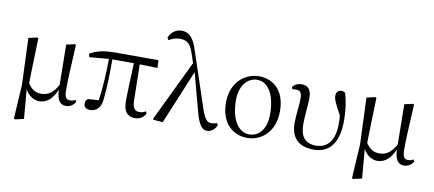

<svg xmlns="http://www.w3.org/2000/svg" viewBox="-84 -1134 3779 1670"><g transform="rotate(10 1806.0 -299.0)"><path d="M288 15C354 15 406 -32 439 -113C443 -25 470 15 523 15C562 15 590 -7 606 -34L598 -52C585 -45 572 -39 553 -39C519 -39 502 -54 502 -119C501 -199 506 -291 518 -522L510 -528L434 -511L439 -157C401 -85 354 -52 296 -52C248 -52 208 -70 175 -125C176 -221 180 -320 186 -522L176 -528L100 -511L116 -101L98 200L108 207L185 189L163 -69C191 -16 239 15 288 15Z M1134 15C1177 15 1208 -6 1227 -42L1218 -60C1202 -50 1187 -44 1162 -44C1124 -44 1102 -64 1100 -132L1094 -453L1251 -449L1248 -517H862C767 -517 703 -502 644 -468L651 -438L822 -453C820 -337 816 -211 797 -83C761 -82 731 -80 703 -77C688 -67 681 -54 681 -34C681 -6 701 13 734 13C793 13 832 -24 838 -102C850 -212 852 -337 852 -454H1042C1037 -328 1031 -205 1031 -114C1031 -21 1070 15 1134 15Z M1771 15C1805 15 1840 -12 1854 -49L1846 -67C1829 -60 1809 -57 1796 -57C1758 -57 1735 -81 1704 -175L1541 -664C1509 -764 1467 -805 1404 -805C1353 -805 1314 -775 1291 -726L1303 -703C1330 -720 1361 -733 1400 -733C1458 -733 1493 -711 1519 -632L1549 -544L1290 -6L1295 1L1378 8L1576 -469L1664 -141C1697 -11 1732 15 1771 15Z M2125 15C2244 15 2366 -75 2366 -263C2366 -439 2269 -531 2134 -531C2014 -531 1890 -438 1890 -258C1890 -70 2002 15 2125 15ZM2135 -18C2051 -18 1972 -105 1972 -295C1972 -415 2035 -498 2125 -498C2224 -498 2286 -391 2286 -221C2286 -106 2233 -18 2135 -18Z M2712 15C2845 15 2929 -74 2929 -280C2929 -369 2916 -451 2897 -517C2889 -526 2877 -531 2862 -531C2836 -531 2816 -510 2816 -481C2816 -450 2833 -411 2885 -318C2888 -292 2889 -269 2889 -246C2889 -92 2823 -23 2726 -23C2628 -23 2585 -80 2585 -188C2585 -275 2598 -342 2598 -420C2598 -487 2574 -527 2512 -527C2476 -527 2449 -513 2432 -488L2440 -470C2448 -473 2458 -473 2469 -473C2510 -473 2523 -455 2523 -398C2523 -341 2509 -267 2509 -184C2509 -45 2588 15 2712 15Z M3274 15C3340 15 3392 -32 3425 -113C3429 -25 3456 15 3509 15C3548 15 3576 -7 3592 -34L3584 -52C3571 -45 3558 -39 3539 -39C3505 -39 3488 -54 3488 -119C3487 -199 3492 -291 3504 -522L3496 -528L3420 -511L3425 -157C3387 -85 3340 -52 3282 -52C3234 -52 3194 -70 3161 -125C3162 -221 3166 -320 3172 -522L3162 -528L3086 -511L3102 -101L3084 200L3094 207L3171 189L3149 -69C3177 -16 3225 15 3274 15Z"/></g></svg>

Font: Noto Serif CJK KR
Style: Regular
Weight: 400
Designer: Ryoko NISHIZUKA 西塚涼子 (kana & ideographs); Frank Grießhammer (Latin, Greek & Cyrillic); Wenlong ZHANG 张文龙 (bopomofo); San
Foundry: Adobe
Version: Version 2.001;hotconv 1.1.0;makeotfexe 2.6.0